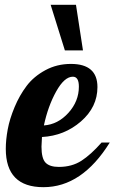

<svg xmlns="http://www.w3.org/2000/svg" viewBox="-20 -770 475 796"><path d="M4 -153Q4 -190 12 -233.5Q20 -277 40.5 -326Q61 -375 90.5 -414Q120 -453 168 -479Q216 -505 274 -505Q384 -505 384 -409Q384 -326 315.5 -266.5Q247 -207 154 -202Q152 -174 152 -162Q152 -113 169 -95.5Q186 -78 224 -78Q278 -78 317.5 -103.5Q357 -129 401 -179H435Q320 6 160 6Q4 6 4 -153ZM162 -250Q220 -254 263.5 -302Q307 -350 307 -411Q307 -452 282 -452Q247 -452 213 -391Q179 -330 162 -250ZM190 -750H295L324 -561H249Z"/></svg>

Font: Lobster Two
Style: Bold Italic
Weight: 700
Designer: Pablo Impallari
Foundry: Pablo Impallari. www.impallari.com
Version: Version 1.006